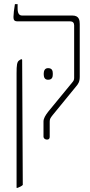

<svg xmlns="http://www.w3.org/2000/svg" viewBox="-20 -667 435 927"><path d="M207 7C217 7 220 1 220 -7V-80C220 -93 224 -98 234 -111L346 -248C358 -262 365 -272 365 -297V-551C365 -569 362 -592 330 -592H87C72 -592 65 -603 65 -627V-647H52C48 -625 45 -597 45 -585C45 -571 49 -564 64 -564H319C331 -564 338 -557 338 -545V-291C338 -282 336 -277 328 -268L213 -128C199 -110 190 -95 190 -80V-7C190 1 198 7 207 7ZM60 240H65C75 236 84 232 90 226L87 -378L83 -382L72 -375C62 -368 60 -352 60 -314ZM191 -310C191 -295 195 -282 212 -282C232 -282 235 -295 235 -310C235 -325 232 -338 212 -338C196 -338 191 -325 191 -310Z"/></svg>

Font: Noto Serif Hebrew ExtraCondensed Thin
Style: Regular
Weight: 100
Width: 2
Designer: Monotype Design Team
Foundry: Monotype Imaging Inc.
Version: Version 2.004